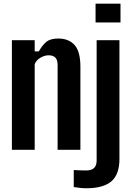

<svg xmlns="http://www.w3.org/2000/svg" viewBox="-20 -820 719 1051"><path d="M45.1 0V-600H169.9V-538.5H192.5Q211.4 -572.4 233.5 -590.8Q255.7 -609.1 298.6 -609.1Q356.4 -609.1 388.2 -573.6Q419.9 -538.1 420.1 -455.2V0H295.3V-465.6Q295.1 -492.5 282.9 -504.9Q270.7 -517.3 246.1 -517.3Q224.3 -517.3 201.8 -504.3Q179.2 -491.3 169.9 -468.9V0ZM503.1 -696.9V-800H639.6V-696.9ZM452.8 210.5Q437 210.5 418.5 208.6Q400 206.7 383.7 203.9V110.8Q396.7 111.6 417.3 112.4Q438 113.1 452.4 113.1Q480 113.1 494.5 99.8Q509 86.5 509 59.3V-600H633.8V49.6Q633.8 135.4 589.3 173Q544.9 210.5 452.8 210.5Z"/></svg>

Font: Big Shoulders Thin
Style: Regular
Weight: 100
Designer: Patric King
Foundry: XO Type Co
Version: Version 2.002